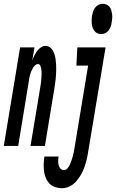

<svg xmlns="http://www.w3.org/2000/svg" viewBox="-65 -770 612 1013"><path d="M-45 0 41 -520H117L105 -450Q109 -462 115.5 -475Q122 -488 129.5 -499Q137 -510 149.5 -519Q162 -528 174 -528Q187 -528 197.5 -521Q208 -514 214 -503Q220 -492 223.5 -480Q227 -468 228.5 -455.5Q230 -443 231 -430Q232 -417 231.5 -403.5Q231 -390 230.5 -377Q230 -364 228.5 -350.5Q227 -337 225 -324Q223 -311 221 -298L172 0H96L148 -313Q149 -321 150.5 -329.5Q152 -338 152.5 -346Q153 -354 153.5 -362Q154 -370 154.5 -378Q155 -386 154 -394Q153 -402 152 -409.5Q151 -417 147 -424.5Q143 -432 135 -432Q127 -432 119.5 -425Q112 -418 107.5 -409.5Q103 -401 99.5 -392.5Q96 -384 93.5 -375.5Q91 -367 89.5 -358Q88 -349 87 -341L31 0ZM468 -590Q458 -590 448.5 -594.5Q439 -599 433 -607Q427 -615 423.5 -625Q420 -635 419 -645.5Q418 -656 418.5 -667.5Q419 -679 421 -689Q423 -700 426.5 -710.5Q430 -721 437.5 -730.5Q445 -740 456 -745Q467 -750 477 -750Q488 -750 497.5 -745.5Q507 -741 513.5 -733Q520 -725 522.5 -715Q525 -705 526.5 -694.5Q528 -684 527 -672.5Q526 -661 524 -651Q523 -640 519 -629.5Q515 -619 508 -609.5Q501 -600 490 -595Q479 -590 468 -590ZM262 223Q243 223 225.5 217Q208 211 196 198.5Q184 186 177 169.5Q170 153 167.5 134.5Q165 116 165.5 97Q166 78 169 59V56H244V57Q242 68 242 79Q242 90 244 100.5Q246 111 253.5 119Q261 127 273 127Q283 127 291 118Q299 109 303.5 99Q308 89 311.5 78.5Q315 68 318 58Q321 48 323 37.5Q325 27 327 17L400 -424H338L343 -520H492L400 32Q397 53 392 73Q387 93 380 113Q373 133 362 152Q351 171 336.5 187.5Q322 204 302 213.5Q282 223 262 223Z"/></svg>

Font: Iosevka Oblique
Style: Bold
Weight: 700
Italic angle: -9°
Monospace: yes
Designer: Belleve Invis
Foundry: Belleve Invis
Version: Version 32.5.0; ttfautohint (v1.8.4)